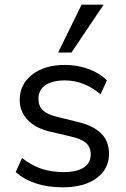

<svg xmlns="http://www.w3.org/2000/svg" viewBox="-20 -792 536 819"><path d="M47 -58 74 -118Q115 -86 157 -72Q199 -58 251 -58Q308 -58 337.5 -77.5Q367 -97 367 -134Q367 -164 347 -182Q327 -200 281 -210L196 -230Q133 -244 98.5 -280Q64 -316 64 -366Q64 -432 117 -473.5Q170 -515 257 -515Q310 -515 357 -498Q404 -481 436 -449L409 -390Q338 -449 257 -449Q203 -449 173.5 -428.5Q144 -408 144 -371Q144 -340 162.5 -322Q181 -304 222 -294L307 -273Q377 -257 411 -223.5Q445 -190 445 -136Q445 -71 392 -32Q339 7 248 7Q121 7 47 -58ZM285 -568H228L328 -772H422Z"/></svg>

Font: Muli-Regular
Style: Regular
Weight: 400
Version: Version 2.000